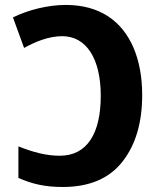

<svg xmlns="http://www.w3.org/2000/svg" viewBox="-20 -744 644 774"><path d="M232.9 9.8C340.3 9.8 420.4 -24.4 473.6 -92.3C526.9 -160.2 553.2 -249.5 553.2 -360.8C553.2 -433.1 541.5 -496.6 518.6 -550.8C472.2 -659.2 382.3 -724.1 245.1 -724.1C174.3 -724.1 94.7 -704.6 32.2 -673.8L77.1 -550.8C123.5 -576.2 176.3 -598.1 231 -598.1C328.1 -598.1 386.2 -507.3 386.2 -357.9C386.2 -205.1 330.6 -116.2 221.2 -116.2C165 -116.2 114.3 -130.4 54.2 -153.8V-26.9C110.4 -1.5 164.1 9.8 232.9 9.8Z"/></svg>

Font: Avrile Sans
Style: Bold
Weight: 700
Designer: Monotype Design Team, Google (font), Stefan Peev (BGR Cyrillic), Cristiano Sobral (main changes)
Foundry: The Avrile Sans Project Authors
Version: Version 3.110